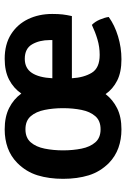

<svg xmlns="http://www.w3.org/2000/svg" viewBox="128 -678 563 860"><g transform="rotate(-90 410.0 -248.5)"><path d="M763.5 -43.5Q727 -17 676.8 -1.8Q626.5 13.5 574 13.5Q516 13.5 478.2 -5.8Q440.5 -25 418 -57.5Q393 -25 354.5 -5.8Q316 13.5 260 13.5Q215 13.5 177 -0.2Q139 -14 109.5 -42.5Q70 -82 54.2 -133.2Q38.5 -184.5 38.5 -248Q38.5 -311 54.2 -362.2Q70 -413.5 109.5 -453Q139 -482 177 -495.8Q215 -509.5 260 -509.5Q316.5 -509.5 356 -489.5Q395.5 -469.5 420.5 -435Q444.5 -470 482.8 -489.8Q521 -509.5 576 -509.5Q641 -509.5 685.8 -481.2Q730.5 -453 753.8 -404.8Q777 -356.5 777 -296.5Q777 -269 774.8 -250Q772.5 -231 767.5 -208.5H489Q492 -155 513.5 -119.5Q535 -84 593.5 -84Q629.5 -84 663 -94Q696.5 -104 728 -119Q742.5 -105 751.8 -83.2Q761 -61.5 763.5 -43.5ZM576 -419.5Q534 -419.5 513 -387.8Q492 -356 489 -296H660V-307.5Q660 -353.5 641 -386.5Q622 -419.5 576 -419.5ZM166 -248Q166 -203.5 173.8 -165.2Q181.5 -127 202 -103.5Q222.5 -80 260.5 -80Q298.5 -80 319 -103.5Q339.5 -127 347.2 -165.2Q355 -203.5 355 -248Q355 -292 347.2 -330.5Q339.5 -369 319 -392.8Q298.5 -416.5 260.5 -416.5Q222.5 -416.5 202 -392.8Q181.5 -369 173.8 -330.5Q166 -292 166 -248Z"/></g></svg>

Font: Signika Negative SemiBold
Style: Regular
Weight: 600
Designer: Anna Giedryś
Foundry: Anna Giedryś
Version: Version 2.000; ttfautohint (v1.8.3) -l 8 -r 50 -G 200 -x 9 -